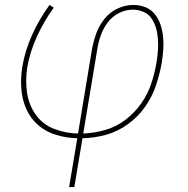

<svg xmlns="http://www.w3.org/2000/svg" viewBox="-20 -550 760 775"><path d="M259 205H280L313 8Q360 7 406.5 -5.5Q453 -18 494.5 -47.5Q536 -77 565 -118Q594 -159 609.5 -205Q625 -251 633 -297Q637 -323 639 -349Q641 -375 638.5 -400Q636 -425 628.5 -448.5Q621 -472 606 -491.5Q591 -511 568 -520.5Q545 -530 519 -530Q486 -530 454.5 -515.5Q423 -501 401 -473Q379 -445 368 -413.5Q357 -382 351 -350L295 -11Q244 -12 198 -30Q152 -48 124 -87.5Q96 -127 89 -177Q82 -227 90 -278Q101 -341 129 -402.5Q157 -464 197 -519L180 -530Q139 -474 110 -410Q81 -346 70 -280Q63 -236 66 -192.5Q69 -149 86 -110.5Q103 -72 134 -45Q165 -18 206.5 -5.5Q248 7 292 8ZM316 -11 372 -347Q376 -375 385.5 -403.5Q395 -432 413.5 -457.5Q432 -483 459.5 -497Q487 -511 516 -511Q539 -511 559.5 -502Q580 -493 592 -475Q604 -457 610 -436Q616 -415 617.5 -392Q619 -369 617.5 -346Q616 -323 612 -300Q605 -257 591 -214Q577 -171 550 -132.5Q523 -94 485 -65.5Q447 -37 403.5 -25Q360 -13 316 -11Z"/></svg>

Font: Iosevka Sparkle Thin
Style: Italic
Weight: 100
Italic angle: -9°
Designer: Belleve Invis
Foundry: Belleve Invis
Version: Version 4.5.0; ttfautohint (v1.8.3)